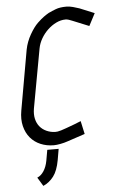

<svg xmlns="http://www.w3.org/2000/svg" viewBox="-61 -751 596 1009"><g transform="rotate(-5 237.0 -246.0)"><path d="M112 -191Q107 -161 112.5 -137Q118 -113 132 -96Q146 -79 167 -69.5Q188 -60 212 -59Q219 -59 226 -60Q233 -61 244.5 -64.5Q256 -68 272.5 -74Q289 -80 316 -90L351 -104L366 -35L273 -4Q256 2 235 6Q214 10 200 10Q162 10 130 -3.5Q98 -17 76.5 -42.5Q55 -68 46 -104.5Q37 -141 45 -186L101 -503Q109 -544 130.5 -581.5Q152 -619 173 -639Q193 -658 207 -668Q221 -678 235 -686L241 -688L238 -687Q250 -693 272 -701.5Q294 -710 329 -710Q344 -710 363 -705Q382 -700 396 -695L474 -663L440 -598L354 -633Q345 -637 335.5 -640Q326 -643 318 -643Q293 -643 268.5 -631Q244 -619 223.5 -599.5Q203 -580 188.5 -555Q174 -530 169 -503ZM213 89Q203 145 180.5 174.5Q158 204 126 218L98 172Q118 164 132.5 142Q147 120 153 88L163 31H223L213 89Z"/></g></svg>

Font: Marvel
Style: Bold Italic
Weight: 700
Italic angle: -12°
Designer: Carolina Trebol
Foundry: Carolina Trebol
Version: Version 1.001